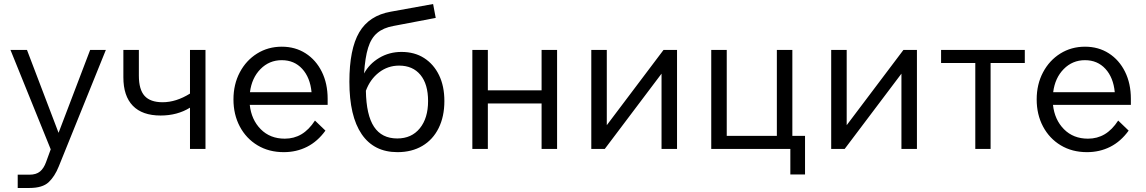

<svg xmlns="http://www.w3.org/2000/svg" viewBox="-20 -740 5693 954"><path d="M428 -492H506L272 87Q252 137 221.5 165.5Q191 194 126 194H68V128H126Q160 128 179 112Q198 96 209 65L232 2L32 -492H114L271 -80Z M778 -166Q687 -166 640 -214.5Q593 -263 593 -356V-492H670V-364Q670 -295 698.5 -263.5Q727 -232 788 -232Q855 -232 924 -275V-492H1001V0H924V-205Q861 -166 778 -166Z M1545 -141 1597 -91Q1558 -37 1505.5 -10.5Q1453 16 1390 16Q1316 16 1259.5 -18Q1203 -52 1171.5 -111.5Q1140 -171 1140 -246Q1140 -321 1171.5 -380.5Q1203 -440 1257.5 -474Q1312 -508 1380 -508Q1447 -508 1498.5 -475Q1550 -442 1579 -383.5Q1608 -325 1608 -249V-219H1221Q1229 -145 1275.5 -98Q1322 -51 1395 -51Q1441 -51 1478 -73Q1515 -95 1545 -141ZM1380 -441Q1318 -441 1274.5 -397Q1231 -353 1222 -282H1528Q1521 -355 1481.5 -398Q1442 -441 1380 -441Z M1955 16Q1838 16 1777 -73.5Q1716 -163 1716 -334Q1716 -496 1765 -579.5Q1814 -663 1922 -682L2132 -720L2145 -651L1935 -611Q1885 -602 1854.5 -576.5Q1824 -551 1809 -502.5Q1794 -454 1789 -375Q1815 -423 1864.5 -452.5Q1914 -482 1975 -482Q2040 -482 2087.5 -451.5Q2135 -421 2161.5 -366.5Q2188 -312 2188 -238Q2188 -161 2159.5 -103.5Q2131 -46 2078.5 -15Q2026 16 1955 16ZM1954 -52Q2025 -52 2066 -102.5Q2107 -153 2107 -238Q2107 -322 2069 -368Q2031 -414 1963 -414Q1907 -414 1863 -380Q1819 -346 1798 -289Q1800 -168 1838.5 -110Q1877 -52 1954 -52Z M2327 0V-492H2404V-291H2671V-492H2748V0H2671V-226H2404V0Z M2918 0V-492H2995V-118L3277 -492H3344V0H3267V-374L2985 0Z M3514 0V-492H3591V-65H3840V-492H3917V-65H3980V127H3907V0Z M4110 0V-492H4187V-118L4469 -492H4536V0H4459V-374L4177 0Z M4826 0V-427H4656V-492H5072V-427H4902V0Z M5536 -141 5588 -91Q5549 -37 5496.5 -10.5Q5444 16 5381 16Q5307 16 5250.5 -18Q5194 -52 5162.5 -111.5Q5131 -171 5131 -246Q5131 -321 5162.5 -380.5Q5194 -440 5248.5 -474Q5303 -508 5371 -508Q5438 -508 5489.5 -475Q5541 -442 5570 -383.5Q5599 -325 5599 -249V-219H5212Q5220 -145 5266.5 -98Q5313 -51 5386 -51Q5432 -51 5469 -73Q5506 -95 5536 -141ZM5371 -441Q5309 -441 5265.5 -397Q5222 -353 5213 -282H5519Q5512 -355 5472.5 -398Q5433 -441 5371 -441Z"/></svg>

Font: Wix Madefor Text
Style: Regular
Weight: 400
Designer: Dalton Maag Ltd
Foundry: Dalton Maag Ltd
Version: Version 3.100